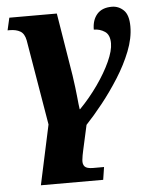

<svg xmlns="http://www.w3.org/2000/svg" viewBox="-55 -591 710 878"><g transform="rotate(-5 300.5 -152.5)"><path d="M97 240 156 -34 90 -426Q84 -457 65 -468Q46 -479 17 -479H7L20 -536H238L285 -248Q294 -186 297.5 -148.5Q301 -111 304 -91H306Q352 -138 390 -192Q428 -246 450.5 -295.5Q473 -345 473 -379Q473 -418 450.5 -433Q428 -448 400 -448Q400 -492 423 -518.5Q446 -545 491 -545Q522 -545 545 -523Q568 -501 568 -448Q568 -394 544.5 -334.5Q521 -275 484 -216.5Q447 -158 406 -106.5Q365 -55 329 -17L304 96Q298 122 296 141.5Q294 161 303.5 171.5Q313 182 342 182H392L383 240Z"/></g></svg>

Font: Noto Serif ExtraBold
Style: Italic
Weight: 800
Italic angle: -12°
Designer: Monotype Design Team
Foundry: Monotype Imaging Inc.
Version: Version 2.013